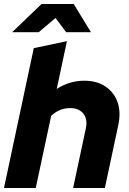

<svg xmlns="http://www.w3.org/2000/svg" viewBox="-27 -941 646 961"><path d="M-7 0 142 -700 308 -735 257 -496Q321 -537 395 -537Q458 -537 501 -508Q544 -479 561.5 -429Q579 -379 565 -315L498 0H339L403 -300Q412 -345 390 -372.5Q368 -400 324 -400Q270 -400 229 -361L152 0ZM34 -780 181 -921H342L428 -780H304L251 -851L167 -780Z"/></svg>

Font: Red Hat Display Black
Style: Italic
Weight: 900
Italic angle: -12°
Designer: Pentagram, MCKL
Foundry: Pentagram, MCKL
Version: Version 1.023; ttfautohint (v1.8.3)